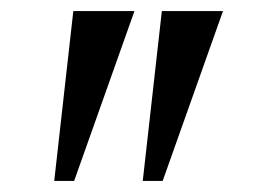

<svg xmlns="http://www.w3.org/2000/svg" viewBox="-20 -844 487 347"><path d="M223 -824 114 -517H78L112.5 -824ZM383 -824 274 -517H238L272.5 -824Z"/></svg>

Font: Merriweather 96pt Medium
Style: Regular
Weight: 500
Version: Version 2.100